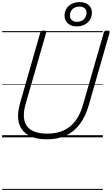

<svg xmlns="http://www.w3.org/2000/svg" viewBox="-20 -1306 1063 1826"><path d="M426 19Q339 19 280 -5.5Q221 -30 189 -74.5Q157 -119 152.5 -181Q148 -243 169 -319L363 -996Q366 -1006 373 -1010.5Q380 -1015 395 -1015Q409 -1015 415.5 -1010.5Q422 -1006 419 -995L223 -315Q198 -228 211 -165Q224 -102 278 -68.5Q332 -35 429 -35Q518 -35 584.5 -65Q651 -95 697 -156Q743 -217 769 -308L967 -996Q970 -1006 976.5 -1010.5Q983 -1015 999 -1015Q1028 -1015 1022 -995L824 -305Q793 -197 738.5 -125Q684 -53 606.5 -17Q529 19 426 19ZM708 -1055Q677 -1055 651 -1067Q625 -1079 609.5 -1102.5Q594 -1126 594 -1159Q594 -1195 612 -1224Q630 -1253 662.5 -1269.5Q695 -1286 739 -1286Q771 -1286 797 -1274.5Q823 -1263 838.5 -1240.5Q854 -1218 854 -1185Q854 -1147 835.5 -1118Q817 -1089 784.5 -1072Q752 -1055 708 -1055ZM709 -1098Q753 -1098 778 -1123Q803 -1148 803 -1184Q803 -1214 784 -1228.5Q765 -1243 738 -1243Q693 -1243 669 -1219Q645 -1195 645 -1159Q645 -1130 664.5 -1114Q684 -1098 709 -1098ZM0 490H958V500H0ZM0 -20H958V0H0ZM0 -505H958V-500H0ZM0 -1010H958V-1000H0Z"/></svg>

Font: Playwrite TZ Guides
Style: Regular
Weight: 400
Designer: Veronika Burian, José Scaglione
Foundry: TypeTogether
Version: Version 1.003